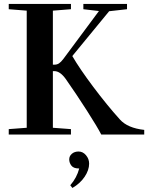

<svg xmlns="http://www.w3.org/2000/svg" viewBox="-20 -683 772 975"><path d="M24.4 0V-27.3L115.7 -34.2V-628.9L24.4 -636.2V-663.1H340.3V-636.2L248.5 -628.9V-354.5H255.4Q269.5 -354.5 279.5 -361.1Q289.6 -367.7 301.8 -383.8L482.4 -627L403.3 -636.2V-663.1H625V-636.2L534.2 -626L347.2 -398.4Q383.8 -335 453.6 -241.9Q523.4 -148.9 588.9 -76.2Q627.9 -32.7 712.4 -23.4V0H494.1Q475.1 -37.1 421.9 -120.4Q368.7 -203.6 314 -281.7Q285.2 -321.8 256.3 -321.8H248.5V-34.2L340.3 -27.3V0ZM347.7 271.5 336.9 257.8Q370.6 218.8 382.3 172.4H379.4Q353.5 172.4 342.5 158Q331.5 143.6 331.5 126.5Q331.5 109.4 345 97.9Q358.4 86.4 378.9 86.4Q400.9 86.4 416.7 105.2Q432.6 124 432.6 147.9Q432.6 180.7 409.9 214.6Q387.2 248.5 347.7 271.5Z"/></svg>

Font: Elstob SemiBold
Style: Regular
Weight: 600
Designer: Peter S. Baker
Version: Version 1.015